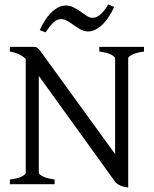

<svg xmlns="http://www.w3.org/2000/svg" viewBox="-20 -825 689 860"><path d="M24.4 0V-21Q60.5 -25.4 77.9 -34.7Q95.2 -43.9 95.2 -50.8V-561Q79.1 -576.2 61.3 -583.7Q43.5 -591.3 24.4 -594.2V-615.2H127.9Q135.3 -615.2 139.9 -614Q144.5 -612.8 149.4 -608.9Q154.3 -605 159.9 -597.4Q165.5 -589.8 174.8 -577.1L495.6 -134.8V-564Q495.6 -569.8 479.7 -579.3Q463.9 -588.9 424.8 -594.2V-615.2H625V-594.2Q589.8 -589.4 572 -580.1Q554.2 -570.8 554.2 -564V14.6Q529.8 11.7 515.9 4.9Q502 -2 496.1 -10.3L153.8 -484.9V-50.8Q153.8 -44.9 170.2 -35.6Q186.5 -26.4 224.6 -21V0ZM491.2 -793.9Q482.4 -773.9 470.2 -754.4Q458 -734.9 443.1 -719.2Q428.2 -703.6 410.6 -693.8Q393.1 -684.1 374 -684.1Q356.9 -684.1 341.6 -692.6Q326.2 -701.2 311.5 -711.7Q296.9 -722.2 282.5 -730.7Q268.1 -739.3 253.9 -739.3Q234.4 -739.3 218.3 -723.4Q202.1 -707.5 184.1 -680.2L158.2 -689.9Q167 -710 179 -729.7Q190.9 -749.5 206.1 -765.1Q221.2 -780.8 238.5 -790.5Q255.9 -800.3 274.9 -800.3Q293.5 -800.3 310.1 -791.7Q326.7 -783.2 341.3 -772.7Q356 -762.2 369.1 -753.7Q382.3 -745.1 394 -745.1Q412.6 -745.1 430.4 -760.7Q448.2 -776.4 464.8 -805.2Z"/></svg>

Font: Gentium Plus Afr
Style: Regular
Weight: 400
Designer: J. Victor Gaultney, Annie Olsen, Iska Routamaa, Becca Hirsbrunner
Foundry: SIL International
Version: Version 5.000